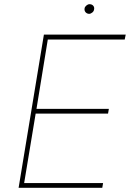

<svg xmlns="http://www.w3.org/2000/svg" viewBox="-20 -892 624 912"><path d="M68.4 0 188.5 -727.5H577.1L572.3 -704.1H207L153.3 -375H497.1L493.2 -352.5H149.4L94.7 -22.5H469.7L465.8 0ZM403.3 -826.2Q392.6 -826.7 386.2 -834.2Q379.9 -841.8 381.8 -852.5Q382.8 -859.4 390.1 -865.7Q397.5 -872.1 405.3 -872.1Q416.5 -872.1 422.9 -864.7Q429.2 -857.4 426.8 -846.7Q425.8 -838.9 418.7 -832.8Q411.6 -826.7 403.3 -826.2Z"/></svg>

Font: Inter Tight Thin
Style: Italic
Weight: 250
Italic angle: -9.39999°
Designer: Rasmus Andersson
Foundry: rsms
Version: Version 3.004